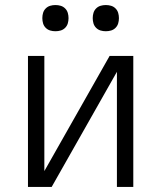

<svg xmlns="http://www.w3.org/2000/svg" viewBox="-20 -742 640 762"><path d="M91 0V-520H156V-63L415 -520H509V0H444V-457L185 0ZM400 -618Q389 -618 379 -621Q369 -624 361.5 -631.5Q354 -639 351 -649Q348 -659 348 -670Q348 -681 351 -691Q354 -701 361.5 -708.5Q369 -716 379 -719Q389 -722 400 -722Q411 -722 421 -719Q431 -716 438.5 -708.5Q446 -701 449 -691Q452 -681 452 -670Q452 -659 449 -649Q446 -639 438.5 -631.5Q431 -624 421 -621Q411 -618 400 -618ZM200 -618Q189 -618 179 -621Q169 -624 161.5 -631.5Q154 -639 151 -649Q148 -659 148 -670Q148 -681 151 -691Q154 -701 161.5 -708.5Q169 -716 179 -719Q189 -722 200 -722Q211 -722 221 -719Q231 -716 238.5 -708.5Q246 -701 249 -691Q252 -681 252 -670Q252 -659 249 -649Q246 -639 238.5 -631.5Q231 -624 221 -621Q211 -618 200 -618Z"/></svg>

Font: Iosevka Custom Light Extended
Style: Regular
Weight: 300
Width: 7
Monospace: yes
Designer: Belleve Invis
Foundry: Belleve Invis
Version: Version 11.2.4; ttfautohint (v1.8.4)